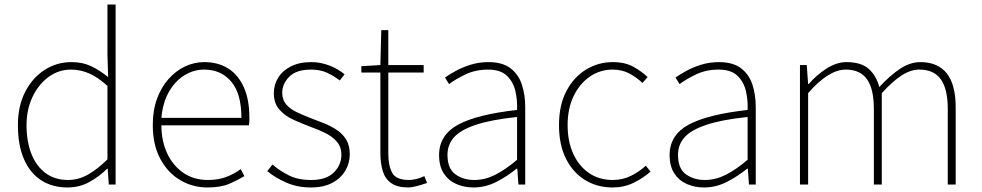

<svg xmlns="http://www.w3.org/2000/svg" viewBox="-20 -814 4333 847"><path d="M277 13Q211 13 162 -18.5Q113 -50 86 -111.5Q59 -173 59 -262Q59 -347 91.5 -409.5Q124 -472 177.5 -506Q231 -540 295 -540Q343 -540 380 -523Q417 -506 457 -474L454 -573V-794H490V0H460L455 -70H453Q420 -37 376 -12Q332 13 277 13ZM280 -20Q326 -20 368.5 -44Q411 -68 454 -111V-435Q411 -474 372.5 -490.5Q334 -507 293 -507Q238 -507 193.5 -474Q149 -441 123 -385.5Q97 -330 97 -262Q97 -190 118.5 -135.5Q140 -81 181 -50.5Q222 -20 280 -20Z M895 13Q829 13 774 -20Q719 -53 686.5 -114.5Q654 -176 654 -262Q654 -327 672.5 -378Q691 -429 723.5 -465.5Q756 -502 796.5 -521Q837 -540 881 -540Q942 -540 986.5 -512Q1031 -484 1055.5 -429.5Q1080 -375 1080 -297Q1080 -289 1080 -280.5Q1080 -272 1078 -261H692Q692 -192 717.5 -137.5Q743 -83 789 -51.5Q835 -20 897 -20Q942 -20 977 -33Q1012 -46 1042 -68L1058 -37Q1028 -19 991 -3Q954 13 895 13ZM692 -294H1045Q1045 -401 1000 -454Q955 -507 881 -507Q834 -507 793 -481.5Q752 -456 725 -408.5Q698 -361 692 -294Z M1351 13Q1292 13 1243 -8.5Q1194 -30 1159 -59L1182 -88Q1215 -60 1255 -40Q1295 -20 1353 -20Q1419 -20 1452.5 -53Q1486 -86 1486 -131Q1486 -166 1466 -189Q1446 -212 1415.5 -227Q1385 -242 1354 -253Q1314 -268 1276 -285Q1238 -302 1213 -330Q1188 -358 1188 -403Q1188 -440 1207 -471Q1226 -502 1263 -521Q1300 -540 1354 -540Q1394 -540 1433 -525Q1472 -510 1500 -486L1479 -459Q1453 -479 1423 -493Q1393 -507 1352 -507Q1287 -507 1256 -475.5Q1225 -444 1225 -405Q1225 -374 1242.5 -353.5Q1260 -333 1288.5 -319.5Q1317 -306 1348 -294Q1380 -282 1411 -269.5Q1442 -257 1467 -240Q1492 -223 1507.5 -197.5Q1523 -172 1523 -133Q1523 -94 1503 -60.5Q1483 -27 1445 -7Q1407 13 1351 13Z M1782 13Q1733 13 1706 -6Q1679 -25 1668.5 -59.5Q1658 -94 1658 -140V-494H1574V-522L1658 -527L1662 -681H1693V-527H1849V-494H1693V-135Q1693 -84 1710 -52Q1727 -20 1785 -20Q1800 -20 1819 -25Q1838 -30 1852 -37L1864 -7Q1841 1 1818.5 7Q1796 13 1782 13Z M2069 13Q2028 13 1993.5 -2Q1959 -17 1938 -48.5Q1917 -80 1917 -130Q1917 -218 2000 -263.5Q2083 -309 2261 -329Q2263 -372 2253.5 -412.5Q2244 -453 2216 -480Q2188 -507 2133 -507Q2077 -507 2032 -485Q1987 -463 1961 -443L1943 -472Q1960 -484 1988.5 -500Q2017 -516 2054.5 -528Q2092 -540 2135 -540Q2197 -540 2232.5 -512.5Q2268 -485 2282.5 -440Q2297 -395 2297 -341V0H2267L2262 -70H2259Q2219 -37 2170.5 -12Q2122 13 2069 13ZM2072 -20Q2119 -20 2164 -42.5Q2209 -65 2261 -109V-298Q2147 -286 2079.5 -263.5Q2012 -241 1983 -208.5Q1954 -176 1954 -131Q1954 -70 1989 -45Q2024 -20 2072 -20Z M2682 13Q2615 13 2561.5 -19.5Q2508 -52 2477 -113.5Q2446 -175 2446 -262Q2446 -351 2479 -413Q2512 -475 2566 -507.5Q2620 -540 2683 -540Q2737 -540 2774 -519.5Q2811 -499 2837 -474L2814 -448Q2788 -473 2756 -490Q2724 -507 2683 -507Q2627 -507 2582 -476Q2537 -445 2510.5 -390Q2484 -335 2484 -262Q2484 -190 2509 -135.5Q2534 -81 2578.5 -50.5Q2623 -20 2683 -20Q2727 -20 2764 -38.5Q2801 -57 2829 -83L2850 -57Q2817 -28 2775 -7.5Q2733 13 2682 13Z M3086 13Q3045 13 3010.5 -2Q2976 -17 2955 -48.5Q2934 -80 2934 -130Q2934 -218 3017 -263.5Q3100 -309 3278 -329Q3280 -372 3270.5 -412.5Q3261 -453 3233 -480Q3205 -507 3150 -507Q3094 -507 3049 -485Q3004 -463 2978 -443L2960 -472Q2977 -484 3005.5 -500Q3034 -516 3071.5 -528Q3109 -540 3152 -540Q3214 -540 3249.5 -512.5Q3285 -485 3299.5 -440Q3314 -395 3314 -341V0H3284L3279 -70H3276Q3236 -37 3187.5 -12Q3139 13 3086 13ZM3089 -20Q3136 -20 3181 -42.5Q3226 -65 3278 -109V-298Q3164 -286 3096.5 -263.5Q3029 -241 3000 -208.5Q2971 -176 2971 -131Q2971 -70 3006 -45Q3041 -20 3089 -20Z M3509 0V-527H3539L3545 -443H3547Q3583 -484 3627 -512Q3671 -540 3714 -540Q3779 -540 3812.5 -510Q3846 -480 3859 -430Q3906 -481 3950.5 -510.5Q3995 -540 4040 -540Q4117 -540 4156.5 -490.5Q4196 -441 4196 -339V0H4161V-334Q4161 -421 4130.5 -464Q4100 -507 4036 -507Q3997 -507 3957 -481Q3917 -455 3870 -403V0H3835V-334Q3835 -421 3805 -464Q3775 -507 3711 -507Q3673 -507 3631.5 -481Q3590 -455 3545 -403V0Z"/></svg>

Font: Noto Sans KR Thin Thin
Style: Regular
Weight: 250
Version: Version 2.004-H2;hotconv 1.0.118;makeotfexe 2.5.65603